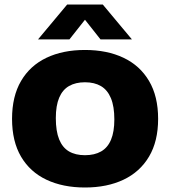

<svg xmlns="http://www.w3.org/2000/svg" viewBox="-20 -825 756 853"><path d="M357.5 8Q259.5 8 186.5 -26.5Q113.5 -61 73.5 -129Q33.5 -197 33.5 -297Q33.5 -397 73.5 -465.2Q113.5 -533.5 186.2 -568.2Q259 -603 357.5 -603Q456 -603 529 -568.2Q602 -533.5 642.2 -465.2Q682.5 -397 682.5 -297Q682.5 -197.5 642.2 -129.5Q602 -61.5 529 -26.8Q456 8 357.5 8ZM357.5 -135.5Q400 -135.5 429.2 -152.2Q458.5 -169 473.2 -204.2Q488 -239.5 488 -294.5Q488 -352 472.8 -388.8Q457.5 -425.5 428.5 -442.5Q399.5 -459.5 357.5 -459.5Q316 -459.5 287 -443Q258 -426.5 243 -391.2Q228 -356 228 -300.5Q228 -242 242.8 -205.8Q257.5 -169.5 286.2 -152.5Q315 -135.5 357.5 -135.5ZM149 -650 278.5 -805H436.5L566 -650H426.5L343.5 -755H371.5L288.5 -650Z"/></svg>

Font: Encode Sans SC Condensed Thin ExtraBold
Style: Regular
Weight: 800
Version: Version 3.002